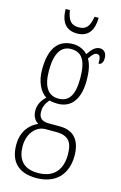

<svg xmlns="http://www.w3.org/2000/svg" viewBox="-142 -783 684 1083"><g transform="rotate(15 199.5 -241.0)"><path d="M197 -606C263 -606 292 -650 293 -723H269C259 -661 238 -642 197 -642C155 -642 134 -663 125 -723H100C101 -649 131 -606 197 -606ZM186 241C300 241 363 172 363 64C363 -15 330 -75 240 -75H177C138 -75 116 -89 116 -128C116 -162 131 -183 146 -201C157 -197 180 -195 194 -195C277 -195 319 -259 319 -363C319 -426 309 -459 294 -486C312 -514 324 -524 337 -524C356 -524 359 -507 359 -473C377 -473 385 -489 385 -513C385 -538 372 -559 345 -559C314 -559 295 -530 278 -507C261 -526 230 -543 194 -543C108 -543 60 -486 60 -358C60 -289 87 -234 124 -212C103 -192 83 -164 83 -127C83 -88 101 -67 119 -57C79 -40 29 2 29 88C29 181 76 241 186 241ZM191 -224C129 -224 99 -272 99 -364C99 -468 133 -513 189 -513C250 -513 281 -474 281 -365C281 -270 253 -224 191 -224ZM187 211C95 211 66 155 66 86C66 14 110 -39 166 -39H228C303 -39 325 -2 325 67C325 149 287 211 187 211Z"/></g></svg>

Font: Noto Serif Thai ExtraCondensed ExtraLight
Style: Regular
Weight: 200
Width: 2
Designer: Monotype Design Team
Foundry: Monotype Imaging Inc.
Version: Version 2.002